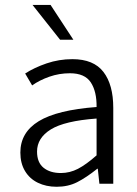

<svg xmlns="http://www.w3.org/2000/svg" viewBox="-20 -731 547 764"><path d="M258.3 -439.5Q215.8 -439.5 176.5 -425.8Q137.2 -412.1 107.9 -391.1L80.1 -438.5Q116.2 -461.9 165.5 -478.8Q214.8 -495.6 268.1 -495.6Q352.5 -495.6 391.6 -444.8Q430.7 -394 430.7 -301.8V0H375.5L369.1 -59.6H367.2Q323.2 -24.4 287.1 -6.1Q251 12.2 205.6 12.2Q163.6 12.2 130.9 -3.7Q98.1 -19.5 79.6 -50.3Q61 -81.1 61 -124Q61 -204.1 134.3 -248.8Q207.5 -293.5 364.3 -305.2Q365.2 -366.7 341.3 -403.1Q317.4 -439.5 258.3 -439.5ZM364.3 -112.8V-259.3Q237.3 -250 182.4 -216.1Q127.4 -182.1 127.4 -127.9Q127.4 -84.5 153.3 -63.5Q179.2 -42.5 222.2 -42.5Q257.8 -42.5 290.3 -59.3Q322.8 -76.2 364.3 -112.8ZM181.2 -711.4 272 -572.8H219.2L109.4 -711.4Z"/></svg>

Font: Varta
Style: Light
Weight: 300
Designer: Joana Correia, Viktoriya Grabowska, Eben Sorkin
Foundry: Sorkin Type
Version: Version 1.002; ttfautohint (v1.3) -l 8 -r 24 -G 200 -x 12 -H